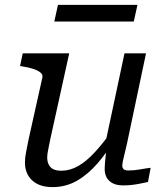

<svg xmlns="http://www.w3.org/2000/svg" viewBox="-20 -755 682 785"><path d="M185 -183Q180 -157 176.5 -140.5Q173 -124 173 -111Q173 -95 179 -82.5Q185 -70 197.5 -63.5Q210 -57 231 -57Q266 -57 299.5 -76Q333 -95 368 -133Q403 -171 442 -226L456 -196Q420 -135 380 -88.5Q340 -42 294.5 -16Q249 10 195 10Q141 10 111.5 -17.5Q82 -45 82 -91Q82 -110 86.5 -132.5Q91 -155 96 -181L153 -437Q156 -449 146.5 -457.5Q137 -466 118.5 -472.5Q100 -479 74 -483L62 -485L73 -537H263ZM507 -205Q499 -165 492.5 -139.5Q486 -114 483 -99.5Q480 -85 480 -78Q480 -68 486 -63Q492 -58 504 -58Q529 -58 553.5 -62.5Q578 -67 596 -69L585 -11Q571 -8 554 -4.5Q537 -1 519.5 1Q502 3 482 3Q448 3 428 -14.5Q408 -32 408 -65Q408 -73 409 -86.5Q410 -100 412 -118Q414 -136 416 -157L407 -152L489 -537H577ZM217 -735H542L527 -667H202Z"/></svg>

Font: Roboto Serif
Style: Italic
Weight: 400
Italic angle: -10°
Designer: Greg Gazdowicz
Foundry: Commercial Type
Version: Version 1.008